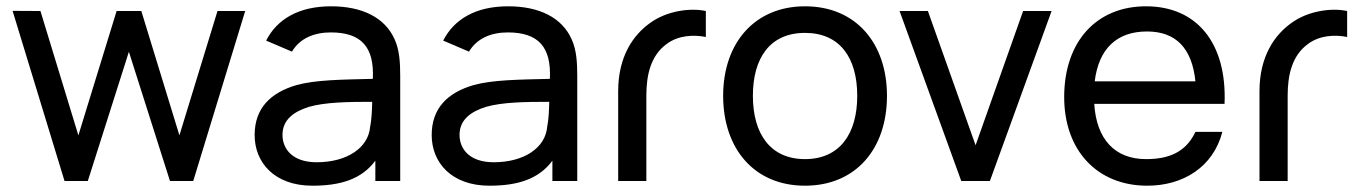

<svg xmlns="http://www.w3.org/2000/svg" viewBox="-20 -575 4325 610"><path d="M185 0H259L389.5 -410.5L520 0H594L759 -540H671L550 -145L429 -540H350.5L229 -145L108.5 -540L20 -540.5Z M825.5 -446 907.5 -411C933 -453.5 978 -472 1031 -472C1128 -472 1169.5 -425.5 1164.5 -324.5C1064.5 -322 983 -321.5 921.5 -304.5C839.5 -280.5 789 -231 789 -146C789 -59 851.5 15 972.5 15C1060.5 15 1128.5 -5 1172.5 -64.5V0H1251.5V-334C1251.5 -377 1249 -416.5 1234 -449.5C1203 -520 1129.5 -555 1032 -555C929.5 -555 860.5 -514.5 825.5 -446ZM877.5 -146.5C877.5 -197 917 -221.5 961.5 -235.5C1014 -250.5 1086 -251.5 1162.5 -251.5C1162 -225.5 1160.5 -193.5 1156 -172.5C1150.5 -105 1082 -59.5 986 -59.5C909 -59.5 877.5 -102 877.5 -146.5Z M1388 -446 1470 -411C1495.5 -453.5 1540.5 -472 1593.5 -472C1690.5 -472 1732 -425.5 1727 -324.5C1627 -322 1545.5 -321.5 1484 -304.5C1402 -280.5 1351.5 -231 1351.5 -146C1351.5 -59 1414 15 1535 15C1623 15 1691 -5 1735 -64.5V0H1814V-334C1814 -377 1811.5 -416.5 1796.5 -449.5C1765.5 -520 1692 -555 1594.5 -555C1492 -555 1423 -514.5 1388 -446ZM1440 -146.5C1440 -197 1479.5 -221.5 1524 -235.5C1576.5 -250.5 1648.5 -251.5 1725 -251.5C1724.5 -225.5 1723 -193.5 1718.5 -172.5C1713 -105 1644.5 -59.5 1548.5 -59.5C1471.5 -59.5 1440 -102 1440 -146.5Z M1944 -285.5V0H2033.5V-271C2033.5 -335 2046.5 -398.5 2099 -436C2136.5 -463.5 2185 -465 2222.5 -457.5V-540C2174.5 -550.5 2098.5 -541.5 2044 -501C1994 -465 1944 -398 1944 -285.5Z M2537.5 15C2698 15 2798 -101 2798 -270.5C2798 -437.5 2699.5 -555 2537.5 -555C2379 -555 2277.5 -440 2277.5 -270.5C2277.5 -103 2376 15 2537.5 15ZM2372 -270.5C2372 -388.5 2424.5 -470.5 2537.5 -470.5C2648 -470.5 2703.5 -392 2703.5 -270.5C2703.5 -151.5 2649 -69.5 2537.5 -69.5C2428.5 -69.5 2372 -148.5 2372 -270.5Z M3034 0H3125L3321 -540H3230.5L3079.5 -113.5L2928 -540H2838Z M3625 15C3738.5 15 3834.5 -44 3863.5 -156H3778C3747 -90.5 3692.5 -69.5 3621 -69.5C3521.5 -69.5 3463.5 -133 3456.5 -245H3870.5C3878.5 -437 3783.5 -555 3621 -555C3464 -555 3361 -443.5 3361 -266.5C3361 -97.5 3465.5 15 3625 15ZM3458 -316.5C3470.5 -419 3527 -475 3624 -475C3715.5 -475 3767 -422.5 3778 -316.5Z M3981.5 -285.5V0H4071V-271C4071 -335 4084 -398.5 4136.5 -436C4174 -463.5 4222.5 -465 4260 -457.5V-540C4212 -550.5 4136 -541.5 4081.5 -501C4031.5 -465 3981.5 -398 3981.5 -285.5Z"/></svg>

Font: Eudonet Medium
Style: Regular
Weight: 500
Designer: Mikhail Sharanda
Foundry: Mikhail Sharanda
Version: Version 4.503;Glyphs 3.1.2 (3151)